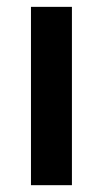

<svg xmlns="http://www.w3.org/2000/svg" viewBox="-20 -543 301 563"><path d="M70.8 -522.9H190.9V0H70.8Z"/></svg>

Font: Estedad-FD SemiBold
Style: Regular
Weight: 600
Designer: Amin Abedi
Version: Version 7.3